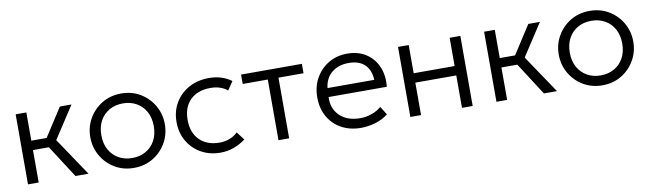

<svg xmlns="http://www.w3.org/2000/svg" viewBox="-35 -897 4423 1309"><g transform="rotate(-10 2176.5 -242.5)"><path d="M82 0V-485H156V-289.5H262L388 -485H468.5L324 -263.5L501 0H410.5L266 -224.5H156V0Z M814 15Q740 15 681.5 -20.2Q623 -55.5 589.5 -114Q556 -172.5 556 -242.5Q556 -312.5 589.5 -371Q623 -429.5 681.5 -464.8Q740 -500 814 -500Q888.5 -500 946.8 -464.8Q1005 -429.5 1038.5 -371Q1072 -312.5 1072 -242.5Q1072 -172.5 1038.5 -114Q1005 -55.5 946.8 -20.2Q888.5 15 814 15ZM814 -53.5Q867 -53.5 908 -76.8Q949 -100 972.2 -142.2Q995.5 -184.5 995.5 -242.5Q995.5 -300.5 972.2 -342.8Q949 -385 908 -408.2Q867 -431.5 814 -431.5Q761 -431.5 720 -408.2Q679 -385 655.8 -342.8Q632.5 -300.5 632.5 -242.5Q632.5 -184.5 656 -142.2Q679.5 -100 720.2 -76.8Q761 -53.5 814 -53.5Z M1414 15Q1338 15 1279 -18.5Q1220 -52 1186.5 -110.2Q1153 -168.5 1153 -242.5Q1153 -317.5 1187.8 -375.5Q1222.5 -433.5 1283.2 -466.8Q1344 -500 1422 -500Q1511.5 -500 1577 -452L1537 -393.5Q1491.5 -431.5 1420 -431.5Q1332.5 -431.5 1281.2 -382Q1230 -332.5 1230 -243.5Q1230 -154.5 1281 -104Q1332 -53.5 1419.5 -53.5Q1458 -53.5 1491.2 -67.2Q1524.5 -81 1544.5 -102L1587.5 -45.5Q1549.5 -17 1505.8 -1Q1462 15 1414 15Z M1816 0V-420H1642.5V-485H2063.5V-420H1890V0Z M2386.5 15Q2310 15 2251.5 -17Q2193 -49 2160 -106.8Q2127 -164.5 2127 -241Q2127 -315.5 2160 -374Q2193 -432.5 2249.8 -466.2Q2306.5 -500 2378.5 -500Q2455 -500 2509.2 -464.5Q2563.5 -429 2589.2 -368Q2615 -307 2606.5 -230.5H2203.5Q2200 -149.5 2251.5 -100.2Q2303 -51 2393 -51Q2432.5 -51 2471.2 -64.5Q2510 -78 2538.5 -103L2574.5 -45.5Q2537.5 -15 2486.2 0Q2435 15 2386.5 15ZM2207 -292H2530.5Q2528 -359.5 2489.2 -397.5Q2450.5 -435.5 2377.5 -435.5Q2306.5 -435.5 2260.5 -397.5Q2214.5 -359.5 2207 -292Z M2729 0V-485H2803V-289.5H3086.5V-485H3160.5V0H3086.5V-224.5H2803V0Z M3325 0V-485H3399V-289.5H3505L3631 -485H3711.5L3567 -263.5L3744 0H3653.5L3509 -224.5H3399V0Z M4057 15Q3983 15 3924.5 -20.2Q3866 -55.5 3832.5 -114Q3799 -172.5 3799 -242.5Q3799 -312.5 3832.5 -371Q3866 -429.5 3924.5 -464.8Q3983 -500 4057 -500Q4131.5 -500 4189.8 -464.8Q4248 -429.5 4281.5 -371Q4315 -312.5 4315 -242.5Q4315 -172.5 4281.5 -114Q4248 -55.5 4189.8 -20.2Q4131.5 15 4057 15ZM4057 -53.5Q4110 -53.5 4151 -76.8Q4192 -100 4215.2 -142.2Q4238.5 -184.5 4238.5 -242.5Q4238.5 -300.5 4215.2 -342.8Q4192 -385 4151 -408.2Q4110 -431.5 4057 -431.5Q4004 -431.5 3963 -408.2Q3922 -385 3898.8 -342.8Q3875.5 -300.5 3875.5 -242.5Q3875.5 -184.5 3899 -142.2Q3922.5 -100 3963.2 -76.8Q4004 -53.5 4057 -53.5Z"/></g></svg>

Font: Geologica ExtraLight
Style: Regular
Weight: 200
Designer: Sindre Bremnes, Frode Helland
Foundry: Monokrom Skriftforlag AS
Version: Version 1.010; ttfautohint (v1.8.4.7-5d5b);gftools[0.9.28]